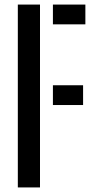

<svg xmlns="http://www.w3.org/2000/svg" viewBox="-20 -820 412 840"><path d="M58 0V-800H155V0ZM211.5 -360.5V-447H343.5V-360.5ZM211.5 -713.5V-800H353.5V-713.5Z"/></svg>

Font: Big Shoulders Stencil Text Thin SemiBold
Style: Regular
Weight: 600
Version: Version 2.001